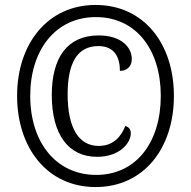

<svg xmlns="http://www.w3.org/2000/svg" viewBox="-20 -745 771 775"><path d="M366 10C560 10 682 -146 682 -358C682 -568 561 -725 366 -725C172 -725 49 -568 49 -358C49 -149 170 10 366 10ZM368 -39C207 -39 102 -170 102 -358C102 -543 204 -676 367 -676C529 -676 629 -545 629 -358C629 -172 531 -39 368 -39ZM372 -112C462 -112 508 -167 508 -207C508 -223 501 -231 486 -237C469 -193 437 -156 378 -156C298 -156 253 -229 253 -364C253 -486 289 -559 377 -559C445 -559 464 -510 464 -459C491 -459 512 -475 512 -507C512 -553 471 -602 378 -602C251 -602 189 -511 189 -362C189 -202 256 -112 372 -112Z"/></svg>

Font: Noto Serif Condensed SemiBold
Style: Italic
Weight: 600
Width: 3
Italic angle: -12°
Designer: Monotype Design Team
Foundry: Monotype Imaging Inc.
Version: Version 2.014